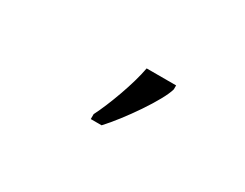

<svg xmlns="http://www.w3.org/2000/svg" viewBox="-36 -955 649 508"><g transform="rotate(30 288.5 -701.0)"><path d="M246 -606H279C321 -651 387 -746 397 -784V-796H307C298 -745 268 -664 246 -621Z"/></g></svg>

Font: Noto Serif Thai
Style: Regular
Weight: 400
Designer: Monotype Design Team
Foundry: Monotype Imaging Inc.
Version: Version 1.901